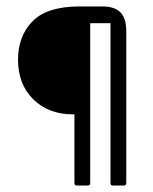

<svg xmlns="http://www.w3.org/2000/svg" viewBox="-20 -576 474 596"><path d="M211 -221H207Q131 -221 83.5 -267.5Q36 -314 36 -391Q36 -464 81 -510Q126 -556 227 -556H298Q335 -556 353.5 -538Q372 -520 372 -478V-8Q372 0 364 0H330Q323 0 323 -8V-504H260V-8Q260 0 252 0H218Q211 0 211 -8Z"/></svg>

Font: Zain
Style: Regular
Weight: 400
Designer: Zain,Boutros
Foundry: Mobile Telecommunications Company (Zain), 2024
Version: Version 1.51; ttfautohint (v1.8.4)